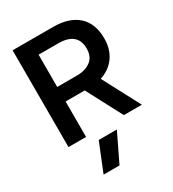

<svg xmlns="http://www.w3.org/2000/svg" viewBox="-224 -821 1083 1201"><g transform="rotate(-30 317.0 -220.0)"><path d="M60 -699H352Q468 -699 531 -642Q594 -585 594 -477Q594 -400 556 -346Q518 -292 448 -269L590 0H460L325 -256H187V0H60ZM329 -361Q391 -361 429 -390Q467 -419 467 -477Q467 -594 329 -594H187V-361ZM246 56H377L279 259H164Z"/></g></svg>

Font: Prompt Medium
Style: Regular
Weight: 500
Designer: Katatrad Team
Foundry: CadsonDemak
Version: Version 1.001